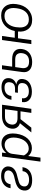

<svg xmlns="http://www.w3.org/2000/svg" viewBox="1341 -1928 752 3474"><g transform="rotate(-90 1717.0 -191.0)"><path d="M430 -160 357 -159V-155C346 -72 278 -41 202 -41C115 -41 74 -79 81 -136C86 -167 98 -190 121 -206C143 -221 184 -235 244 -249C329 -266 428 -300 441 -399C448 -440 437 -474 409 -503C381 -532 334 -547 269 -547C163 -547 65 -491 49 -379L48 -376H120L121 -378C131 -448 180 -490 261 -490C306 -490 335 -481 351 -465C367 -449 372 -429 369 -404C357 -331 274 -313 213 -300C123 -280 22 -249 8 -144C-6 -43 60 15 193 15C308 15 410 -31 429 -155Z M602 165 631 -57C670 -7 719 10 774 10C907 10 1011 -97 1035 -274C1059 -453 979 -540 859 -540C761 -540 706 -478 683 -453L693 -530H623L530 165ZM765 -47C710 -47 671 -78 642 -133L671 -349C679 -415 746 -483 830 -483C914 -483 981 -421 962 -271C941 -126 862 -47 765 -47Z M1144 0 1298 -196H1440L1411 0H1485L1559 -530H1347C1238 -530 1143 -479 1127 -364C1120 -316 1130 -278 1156 -249C1172 -229 1195 -215 1225 -207L1058 0ZM1318 -250C1270 -250 1238 -261 1220 -282C1203 -303 1195 -330 1201 -363C1206 -396 1219 -424 1243 -445C1265 -467 1300 -477 1349 -477H1478L1447 -250Z M1795 10C1897 10 2007 -33 2023 -146C2029 -186 2022 -216 2002 -236C1982 -255 1958 -267 1927 -272V-273C1986 -288 2029 -330 2039 -391C2045 -439 2035 -475 2006 -501C1976 -527 1934 -540 1879 -540C1764 -540 1666 -485 1649 -364V-360H1717L1718 -364C1728 -442 1782 -485 1868 -485C1908 -485 1934 -476 1950 -457C1964 -439 1970 -415 1965 -387C1958 -327 1923 -295 1851 -295H1782L1775 -243H1859C1927 -243 1959 -211 1950 -149C1942 -72 1868 -45 1801 -45C1754 -45 1721 -56 1700 -79C1680 -101 1671 -130 1676 -165L1677 -169H1607V-165C1599 -111 1613 -69 1647 -38C1680 -5 1729 10 1795 10Z M2151 -168C2142 -110 2153 -67 2185 -34C2216 -2 2265 15 2332 15C2451 15 2550 -45 2567 -169C2574 -223 2564 -266 2533 -298C2502 -330 2453 -347 2385 -347H2248L2273 -531H2201ZM2222 -165 2240 -292H2373C2423 -292 2456 -280 2473 -257C2491 -233 2497 -203 2492 -167C2481 -81 2426 -41 2341 -41C2292 -41 2258 -53 2241 -76C2223 -101 2218 -130 2222 -165Z M2730 -530 2656 0H2729L2761 -241H2884C2876 -167 2891 -107 2926 -60C2964 -10 3019 15 3094 15C3253 15 3357 -106 3377 -257L3380 -273C3391 -354 3379 -420 3340 -471C3302 -521 3246 -546 3172 -546C3024 -546 2921 -440 2893 -300H2771L2803 -530ZM2962 -276C2979 -387 3040 -486 3163 -486C3219 -486 3259 -468 3283 -428C3307 -389 3314 -340 3306 -276L3303 -255C3287 -142 3227 -45 3102 -45C3046 -45 3007 -63 2982 -102C2959 -140 2951 -190 2961 -255Z"/></g></svg>

Font: Cheyenne Sans Light
Style: Italic
Weight: 300
Italic angle: -8.13011°
Designer: The Public Sans project authors (U.S. Web Design System), Libre Franklin designed by Pablo Impallari and Rodrigo Fuenzal
Foundry: The Cheyenne Sans Project Authors
Version: Version 2.007